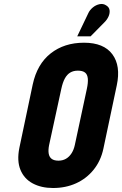

<svg xmlns="http://www.w3.org/2000/svg" viewBox="-20 -931 612 962"><path d="M504 -820Q517 -833 524 -849Q531 -865 529 -880Q527 -895 512 -904Q497 -914 478.5 -910Q460 -906 445 -893.5Q430 -881 423 -866L367 -749H434ZM144 -508 77 -190Q64 -125 82.5 -80Q101 -35 144 -12Q187 11 246 11Q309 11 361 -12.5Q413 -36 449 -80.5Q485 -125 498 -186L565 -503Q586 -601 543 -659Q500 -717 401 -717Q302 -717 234 -663.5Q166 -610 144 -508ZM226 -204 287 -485Q294 -518 305 -538Q316 -558 332 -567.5Q348 -577 370 -577Q394 -577 406 -567.5Q418 -558 420 -537.5Q422 -517 415 -485L355 -205Q350 -181 338.5 -163Q327 -145 310.5 -135.5Q294 -126 273 -126Q251 -126 239 -135Q227 -144 224 -161.5Q221 -179 226 -204Z"/></svg>

Font: Advent Pro ExtraBold
Style: Italic
Weight: 800
Italic angle: -12°
Version: Version 3.000